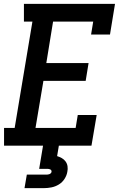

<svg xmlns="http://www.w3.org/2000/svg" viewBox="-20 -755 640 995"><path d="M1 0V-92H56L148 -643H104V-735H576L550 -576H452L463 -643H255L220 -428H439L424 -336H205L164 -92H372L383 -159H481L454 0ZM107 220 119 150H219Q223 150 227.5 149.5Q232 149 236 147.5Q240 146 243.5 142.5Q247 139 247 135Q248 131 245.5 127.5Q243 124 239.5 122.5Q236 121 232 120.5Q228 120 224 120H183L203 0H285L276 54Q289 58 300.5 64.5Q312 71 320 82Q328 93 330 107Q332 121 329 135Q326 154 314.5 172Q303 190 285 201Q267 212 247 216Q227 220 207 220Z"/></svg>

Font: Iosevka Slab Semibold Extended
Style: Italic
Weight: 600
Width: 7
Italic angle: -9°
Monospace: yes
Designer: Belleve Invis
Foundry: Belleve Invis
Version: Version 11.1.0; ttfautohint (v1.8.3)